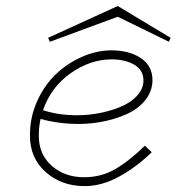

<svg xmlns="http://www.w3.org/2000/svg" viewBox="-20 -612 640 645"><path d="M375.5 -591.8 553.2 -484.9 547.4 -471.7 375.5 -555.7 147.5 -471.7 141.6 -484.9ZM353 -442.9Q414.6 -442.9 453.6 -416.5Q492.7 -390.1 492.2 -341.8Q491.7 -305.2 468 -275.6Q444.3 -246.1 405.3 -228.5Q366.2 -210.9 317.9 -202.1Q269.5 -193.4 216.8 -196.3Q164.1 -199.2 116.2 -212.4Q110.4 -186 110.4 -157.2Q109.9 -93.8 153.6 -55.2Q197.3 -16.6 262.7 -16.6Q318.8 -16.6 365 -42.7Q411.1 -68.8 466.8 -122.6L489.7 -100.6Q440.4 -52.2 381.6 -19.5Q322.8 13.2 264.2 13.2Q187 13.2 133.5 -33.9Q80.1 -81.1 80.6 -158.2Q80.6 -218.3 104.7 -272Q128.9 -325.7 167.5 -362.5Q206.1 -399.4 254.9 -420.9Q303.7 -442.4 353 -442.9ZM124.5 -241.7Q164.6 -228.5 211.9 -225.6Q259.3 -222.7 302.7 -230Q346.2 -237.3 382.3 -252Q418.5 -266.6 440.2 -290.3Q461.9 -314 461.9 -341.8Q461.9 -376.5 431.2 -394.5Q400.4 -412.6 354 -412.6Q282.2 -412.1 216.6 -365.5Q150.9 -318.8 124.5 -241.7Z"/></svg>

Font: Compagnon Light Italic
Style: Regular
Weight: 400
Italic angle: -12°
Designer: Valentin Papon
Foundry: Velvetyne Type Foundry
Version: Version 1.000;PS 001.000;hotconv 1.0.88;makeotf.lib2.5.64775